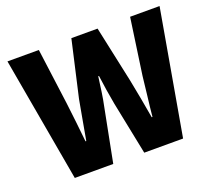

<svg xmlns="http://www.w3.org/2000/svg" viewBox="-112 -797 1044 943"><g transform="rotate(-20 409.5 -325.5)"><path d="M127 0 12 -651H176L215 -357Q221 -306 227 -254.5Q233 -203 238 -151H242Q251 -203 260.5 -254.5Q270 -306 279 -357L346 -651H483L546 -357Q556 -307 565.5 -255.5Q575 -204 584 -151H588Q593 -204 599.5 -255.5Q606 -307 611 -357L653 -651H807L693 0H490L434 -277Q427 -314 421 -353Q415 -392 410 -430H406Q401 -392 395.5 -353Q390 -314 382 -277L328 0Z"/></g></svg>

Font: Source Sans 3 ExtraLight ExtraBold
Style: Regular
Weight: 800
Version: Version 3.052;hotconv 1.1.0;makeotfexe 2.6.0